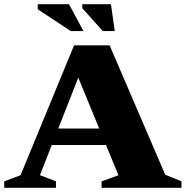

<svg xmlns="http://www.w3.org/2000/svg" viewBox="-31 -891 881 911"><path d="M177.5 -203V-281H527V-203ZM753 -62 830 -30.5V0H451V-30.5L531 -59.5L333 -540.5H347.5L158.5 -60L234.5 -30.5V0H-11V-30.5L66.5 -59.5L320.5 -676H489ZM365 -743.5H305L148 -847V-871H296.5ZM513.5 -743.5H457L359.5 -852V-871H495.5Z"/></svg>

Font: Newsreader 16pt 16pt ExtraBold
Style: Regular
Weight: 800
Version: Version 1.003